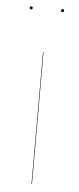

<svg xmlns="http://www.w3.org/2000/svg" viewBox="-51 -720 309 750"><g transform="rotate(5 103.0 -345.5)"><path d="M35.2 -685.1Q35.2 -690.9 41 -690.9Q46.9 -690.9 46.9 -685.1Q46.9 -679.2 41 -679.2Q35.2 -679.2 35.2 -685.1ZM158.2 -685.1Q158.2 -690.9 164.1 -690.9Q169.9 -690.9 169.9 -685.1Q169.9 -679.2 164.1 -679.2Q158.2 -679.2 158.2 -685.1ZM104 -517.1V0H102.1V-517.1Z"/></g></svg>

Font: Fira Sans Compressed Two
Style: Regular
Weight: 100
Width: 1
Designer: Carrois Corporate & Edenspiekermann AG
Foundry: Carrois Corporate GbR & Edenspiekermann AG
Version: Version 4.203;PS 004.203;hotconv 1.0.88;makeotf.lib2.5.64775